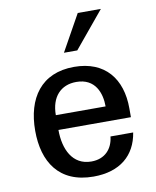

<svg xmlns="http://www.w3.org/2000/svg" viewBox="-86 -828 739 908"><g transform="rotate(-10 283.5 -373.5)"><path d="M55 -247C55 -98 124 14 290 14C417 14 493 -51 510 -159H401C395 -101 358 -58 292 -58C201 -58 164 -140 164 -232H512V-275C512 -416 437 -513 288 -513C130 -513 55 -403 55 -247ZM164 -303C164 -391 212 -441 286 -441C378 -441 403 -366 403 -303ZM461 -761H350L253 -587H317Z"/></g></svg>

Font: Perun Medium
Style: Regular
Weight: 500
Foundry: Copyright (c) Stefan Peev, Context Ltd, 2016
Version: Version 1.089